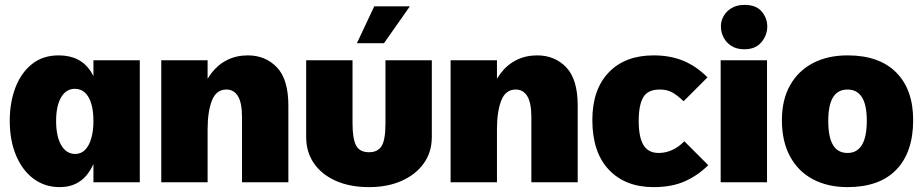

<svg xmlns="http://www.w3.org/2000/svg" viewBox="-20 -747 3783 787"><path d="M225 20Q164 20 118 -14Q72 -48 46 -109.5Q20 -171 20 -252Q20 -327 43 -387.5Q66 -448 110.5 -484Q155 -520 221 -520Q309 -520 352 -454.5Q395 -389 395 -258Q395 -126 352 -53Q309 20 225 20ZM288 -116Q312 -116 328.5 -132.5Q345 -149 354 -179.5Q363 -210 363 -251Q363 -293 354 -322.5Q345 -352 328 -367.5Q311 -383 287 -383Q251 -383 230.5 -348Q210 -313 210 -251Q210 -188 231 -152Q252 -116 288 -116ZM363 0V-500H553V0Z M972 -267Q972 -325 955.5 -352.5Q939 -380 908 -380Q866 -380 848.5 -334.5Q831 -289 831 -217L812 -282L805 -360Q819 -411 846 -446.5Q873 -482 911 -501Q949 -520 996 -520Q1068 -520 1115 -471Q1162 -422 1162 -314V0H972ZM641 -500H831V0H641Z M1425 -500V-242Q1425 -179 1439.5 -151Q1454 -123 1493 -123Q1528 -123 1544 -148Q1560 -173 1560 -242V-500H1750V-185Q1750 -124 1717.5 -78Q1685 -32 1627 -6Q1569 20 1493 20Q1414 20 1356 -6Q1298 -32 1266.5 -78Q1235 -124 1235 -185V-500ZM1514 -721H1660L1554 -570H1443Z M2158 -267Q2158 -325 2141.5 -352.5Q2125 -380 2094 -380Q2052 -380 2034.5 -334.5Q2017 -289 2017 -217L1998 -282L1991 -360Q2005 -411 2032 -446.5Q2059 -482 2097 -501Q2135 -520 2182 -520Q2254 -520 2301 -471Q2348 -422 2348 -314V0H2158ZM1827 -500H2017V0H1827Z M2883 -70Q2841 -28 2787.5 -4Q2734 20 2659 20Q2543 20 2475.5 -51.5Q2408 -123 2408 -255Q2408 -380 2475 -450Q2542 -520 2659 -520Q2727 -520 2780.5 -498Q2834 -476 2880 -430L2782 -332Q2756 -357 2735 -368.5Q2714 -380 2684 -380Q2635 -380 2616.5 -348Q2598 -316 2598 -251Q2598 -185 2617.5 -152.5Q2637 -120 2680 -120Q2709 -120 2736 -132.5Q2763 -145 2785 -168Z M2934 -500H3124V0H2934ZM2935 -637Q2934 -658 2945 -679Q2956 -700 2978 -713.5Q3000 -727 3032 -727Q3079 -727 3102 -700Q3125 -673 3125 -638Q3125 -603 3101 -574Q3077 -545 3031 -545Q2999 -545 2977.5 -559Q2956 -573 2945.5 -594.5Q2935 -616 2935 -637Z M3454 20Q3373 20 3312.5 -12Q3252 -44 3218.5 -105.5Q3185 -167 3185 -255Q3185 -338 3218.5 -397.5Q3252 -457 3312.5 -488.5Q3373 -520 3454 -520Q3584 -520 3653.5 -450Q3723 -380 3723 -255Q3723 -123 3654 -51.5Q3585 20 3454 20ZM3454 -120Q3493 -120 3513 -153Q3533 -186 3533 -252Q3533 -317 3513 -348.5Q3493 -380 3454 -380Q3414 -380 3394.5 -348Q3375 -316 3375 -251Q3375 -185 3394.5 -152.5Q3414 -120 3454 -120Z"/></svg>

Font: Moderustic ExtraBold
Style: Regular
Weight: 800
Designer: Tural Alisoy
Foundry: TAFT Foundry
Version: Version 2.120